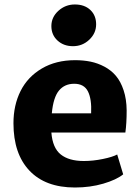

<svg xmlns="http://www.w3.org/2000/svg" viewBox="-20 -835 629 863"><path d="M316.9 7.8Q184.1 7.8 112.3 -68.1Q40.5 -144 40.5 -280.8Q40.5 -362.3 72.5 -426Q104.5 -489.7 168 -527.1Q231.4 -564.5 317.4 -564.5Q355 -564.5 387.2 -557.9Q419.4 -551.3 449.7 -535.2Q480 -519 501.2 -493.9Q522.5 -468.8 535.6 -429.2Q548.8 -389.6 549.3 -338.9Q549.3 -280.3 543.5 -239.3H210.9Q216.3 -169.9 253.2 -140.6Q290 -111.3 356.9 -111.3Q398.4 -111.3 442.4 -120.4Q486.3 -129.4 506.8 -140.6L533.7 -51.3Q503.4 -26.9 444.3 -9.5Q385.3 7.8 316.9 7.8ZM313.5 -458.5Q270.5 -458.5 245.1 -428Q219.7 -397.5 212.9 -325.7H389.6Q392.6 -390.1 375.2 -424.3Q357.9 -458.5 313.5 -458.5ZM308.1 -627.4Q266.1 -627.4 238.5 -652.8Q210.9 -678.2 210.9 -717.8Q210.9 -757.8 242.4 -786.4Q273.9 -814.9 316.4 -814.9Q359.9 -814.9 386 -790.3Q412.1 -765.6 412.1 -725.6Q412.1 -685.5 381.3 -656.5Q350.6 -627.4 308.1 -627.4Z"/></svg>

Font: HaufeMerriweatherSans
Style: Bold
Weight: 700
Designer: Eben Sorkin
Foundry: Eben Sorkin
Version: Version 1.56